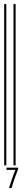

<svg xmlns="http://www.w3.org/2000/svg" viewBox="-20 -832 123 966"><path d="M1 0V-811.5H11.7V0ZM47.9 0V-811.5H58.6V0ZM25.4 114.3Q40 67.4 56.6 22.5H12.7V11.7H71.3V18.6Q50.8 69.3 38.1 114.3Z"/></svg>

Font: Libre Barcode EAN13 Text
Style: Regular
Weight: 400
Version: Version 1.008; ttfautohint (v1.8.3)